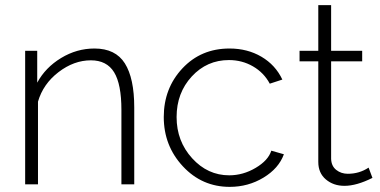

<svg xmlns="http://www.w3.org/2000/svg" viewBox="-20 -718 1481 748"><path d="M503 0H453V-290Q453 -390 424.5 -436.5Q396 -483 334 -483Q268 -483 208 -437Q148 -391 128 -322V0H78V-520H125V-396Q157 -455 218 -492Q279 -529 348 -529Q430 -529 466.5 -471Q503 -413 503 -299Z M875 10Q767 10 692.5 -70Q618 -150 618 -262Q618 -374 690.5 -451.5Q763 -529 874 -529Q944 -529 998.5 -497Q1053 -465 1080 -408L1031 -392Q1008 -435 965.5 -459.5Q923 -484 872 -484Q786 -484 727 -420Q668 -356 668 -262Q668 -168 728.5 -101.5Q789 -35 873 -35Q927 -35 976 -64Q1025 -93 1037 -131L1086 -117Q1066 -62 1006.5 -26Q947 10 875 10Z M1431 -25Q1369 6 1322 6Q1279 6 1249.5 -19Q1220 -44 1220 -87V-479H1147V-520H1220V-698H1270V-520H1391V-479H1270V-99Q1271 -71 1290 -56Q1309 -41 1335 -41Q1380 -41 1416 -65Z"/></svg>

Font: Raleway-v4020 Light
Style: Regular
Weight: 300
Designer: Matt McInerney, Pablo Impallari, Rodrigo Fuenzalida
Foundry: Matt McInerney, Pablo Impallari, Rodrigo Fuenzalida
Version: Version 4.020;PS 004.020;hotconv 1.0.88;makeotf.lib2.5.64775